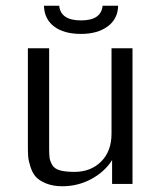

<svg xmlns="http://www.w3.org/2000/svg" viewBox="-20 -640 577 668"><path d="M133 -620H186Q191 -569 262 -569Q332 -569 337 -620H391Q390 -574 354.5 -548Q319 -522 262 -522Q202 -522 168 -548Q134 -574 133 -620ZM77 -133V-472H151V-124Q151 -102 152.5 -91Q154 -80 161.5 -66.5Q169 -53 188 -47.5Q207 -42 239 -42Q296 -42 332 -78Q368 -114 368 -175V-472H441V0H370V-83Q344 -42 297.5 -17Q251 8 197 8Q164 8 140 -2Q116 -12 104.5 -25Q93 -38 86 -59.5Q79 -81 78 -96Q77 -111 77 -133Z"/></svg>

Font: Coval
Style: ExtraLight
Weight: 250
Foundry: Context Ltd
Version: Version 001.000